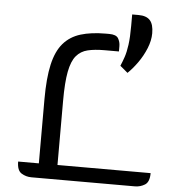

<svg xmlns="http://www.w3.org/2000/svg" viewBox="-56 -874 812 924"><g transform="rotate(5 350.0 -411.5)"><path d="M427 -720H443Q477 -720 487 -703Q497 -686 497 -666V-640H427Q380 -640 346.5 -632Q313 -624 291.5 -598.5Q270 -573 260 -521Q250 -469 250 -380V-70H700Q700 -27 678 -13.5Q656 0 630 0H130Q104 0 82 -13.5Q60 -27 60 -70H160V-380Q160 -482 175 -548Q190 -614 222.5 -651.5Q255 -689 305.5 -704.5Q356 -720 427 -720ZM547 -541 510 -572Q519 -593 527 -616.5Q535 -640 540 -676Q545 -712 545 -768V-823H576Q614 -823 631.5 -803.5Q649 -784 649 -741Q649 -706 633.5 -668Q618 -630 594.5 -597Q571 -564 547 -541Z"/></g></svg>

Font: Warnes
Style: Regular
Weight: 400
Designer: Eduardo Rodriguez Tunni
Foundry: Eduardo Rodriguez Tunni
Version: Version 1.002; ttfautohint (v1.8.4.7-5d5b);gftools[0.9.23]